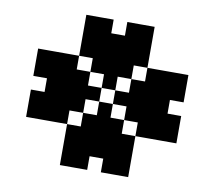

<svg xmlns="http://www.w3.org/2000/svg" viewBox="-77 -776 965 865"><g transform="rotate(10 406.0 -344.0)"><path d="M62.5 -437.5H125V-375H62.5ZM62.5 -500H125V-437.5H62.5ZM62.5 -312.5H125V-250H62.5ZM62.5 -250H125V-187.5H62.5ZM125 -500H187.5V-437.5H125ZM125 -437.5H187.5V-375H125ZM125 -375H187.5V-312.5H125ZM125 -312.5H187.5V-250H125ZM125 -250H187.5V-187.5H125ZM187.5 -250H250V-187.5H187.5ZM187.5 -312.5H250V-250H187.5ZM187.5 -375H250V-312.5H187.5ZM187.5 -437.5H250V-375H187.5ZM187.5 -500H250V-437.5H187.5ZM250 -437.5H312.5V-375H250ZM250 -375H312.5V-312.5H250ZM250 -312.5H312.5V-250H250ZM312.5 -375H375V-312.5H312.5ZM375 -437.5H437.5V-375H375ZM312.5 -500H375V-437.5H312.5ZM375 -500H437.5V-437.5H375ZM437.5 -500H500V-437.5H437.5ZM250 -562.5H312.5V-500H250ZM312.5 -562.5H375V-500H312.5ZM375 -562.5H437.5V-500H375ZM437.5 -562.5H500V-500H437.5ZM500 -562.5H562.5V-500H500ZM500 -625H562.5V-562.5H500ZM500 -687.5H562.5V-625H500ZM437.5 -687.5H500V-625H437.5ZM312.5 -687.5H375V-625H312.5ZM250 -687.5H312.5V-625H250ZM250 -625H312.5V-562.5H250ZM312.5 -625H375V-562.5H312.5ZM375 -625H437.5V-562.5H375ZM437.5 -625H500V-562.5H437.5ZM437.5 -375H500V-312.5H437.5ZM500 -437.5H562.5V-375H500ZM562.5 -500H625V-437.5H562.5ZM625 -500H687.5V-437.5H625ZM687.5 -500H750V-437.5H687.5ZM687.5 -437.5H750V-375H687.5ZM687.5 -312.5H750V-250H687.5ZM687.5 -250H750V-187.5H687.5ZM500 -312.5H562.5V-250H500ZM562.5 -250H625V-187.5H562.5ZM625 -250H687.5V-187.5H625ZM625 -312.5H687.5V-250H625ZM625 -375H687.5V-312.5H625ZM625 -437.5H687.5V-375H625ZM562.5 -437.5H625V-375H562.5ZM562.5 -375H625V-312.5H562.5ZM562.5 -312.5H625V-250H562.5ZM500 -375H562.5V-312.5H500ZM375 -312.5H437.5V-250H375ZM312.5 -250H375V-187.5H312.5ZM375 -250H437.5V-187.5H375ZM437.5 -250H500V-187.5H437.5ZM312.5 -187.5H375V-125H312.5ZM375 -187.5H437.5V-125H375ZM437.5 -187.5H500V-125H437.5ZM500 -187.5H562.5V-125H500ZM250 -187.5H312.5V-125H250ZM250 -125H312.5V-62.5H250ZM250 -62.5H312.5V0H250ZM312.5 -62.5H375V0H312.5ZM437.5 -62.5H500V0H437.5ZM500 -62.5H562.5V0H500ZM500 -125H562.5V-62.5H500ZM437.5 -125H500V-62.5H437.5ZM375 -125H437.5V-62.5H375ZM312.5 -125H375V-62.5H312.5Z"/></g></svg>

Font: Yarndings 12
Style: Regular
Weight: 400
Designer: Sarah Cadigan-Fried
Version: Version 1.000; ttfautohint (v1.8.4.7-5d5b)